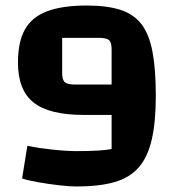

<svg xmlns="http://www.w3.org/2000/svg" viewBox="-20 -660 629 695"><path d="M257 15Q231 15 192.5 10.5Q154 6 117.5 -0.5Q81 -7 60 -14L79 -132Q119 -124 169.5 -118.5Q220 -113 259 -113Q302 -113 335.5 -115Q369 -117 384 -121V-244H283Q158 -244 101.5 -289Q45 -334 45 -433Q45 -508 70 -553Q95 -598 150 -619Q205 -640 295 -640Q367 -640 415.5 -624.5Q464 -609 492 -572.5Q520 -536 532 -472.5Q544 -409 544 -313Q544 -219 529.5 -155.5Q515 -92 482.5 -54.5Q450 -17 395 -1Q340 15 257 15ZM252 -354H384V-481Q384 -507 374.5 -515Q365 -523 337 -523H205V-396Q205 -371 214.5 -362.5Q224 -354 252 -354Z"/></svg>

Font: Changa SemiBold
Style: Regular
Weight: 600
Designer: Eduardo Rodriguez Tunni
Foundry: Eduardo Rodriguez Tunni
Version: Version 3.002; ttfautohint (v1.8.2)